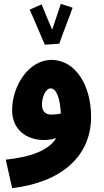

<svg xmlns="http://www.w3.org/2000/svg" viewBox="-20 -747 538 997"><path d="M213 -515 288 -520C301 -560 345 -671 357 -707L296 -727C289 -706 268 -644 251 -593C231 -637 208 -697 196 -724L134 -697C156 -650 194 -556 213 -515ZM43 230C295 200 453 68 453 -141C453 -303 373 -435 248 -436C127 -436 43 -299 43 -175C43 -73 118 -20 208 -20C231 -20 252 -23 272 -30C229 38 133 69 10 82ZM198 -205C198 -243 217 -288 243 -288C274 -288 292 -234 296 -158C278 -153 262 -152 247 -152C213 -152 198 -171 198 -205Z"/></svg>

Font: Noto Sans Arabic UI Cn Bk
Style: Regular
Weight: 900
Width: 3
Designer: Monotype Design Team, Nadine Chahine and Nizar Qandah
Foundry: Monotype Imaging Inc.
Version: Version 2.010